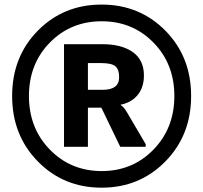

<svg xmlns="http://www.w3.org/2000/svg" viewBox="-20 -762 903 853"><path d="M33.9 -335.4Q33.9 -161.1 148.2 -44.7Q262.5 71.8 431.4 71.8Q600.1 71.8 714.6 -44.7Q829.1 -161.1 829.1 -335.4Q829.1 -510 714.6 -625.9Q600.1 -741.7 431.4 -741.7Q262.5 -741.7 148.2 -625.9Q33.9 -510 33.9 -335.4ZM108.6 -335.4Q108.6 -478.3 201.5 -572.9Q294.4 -667.5 431.9 -667.5Q568.8 -667.5 661.7 -572.9Q754.6 -478.3 754.6 -335.4Q754.6 -192.6 661.7 -97.3Q568.8 -2 431.9 -2Q294.4 -2 201.5 -97.3Q108.6 -192.6 108.6 -335.4ZM430.2 -283.7 514.2 -109.9H627.2V-121.6L544.9 -261.7Q537.6 -274.2 531.4 -281.7Q525.1 -289.3 515.1 -296.6Q564 -306.2 591.7 -340.1Q619.4 -374 619.4 -426.5Q619.4 -495.8 569.7 -530.8Q520 -565.7 434.8 -565.7H264.4V-109.9H370.6V-283.7ZM431.9 -481.7Q476.6 -481.4 493 -467.2Q509.5 -452.9 509.3 -419.4Q509.3 -389.9 490.5 -376.5Q471.7 -363 438 -363H370.6V-481.7Z"/></svg>

Font: Roboto Flex
Style: Regular
Weight: 400
Designer: Berlow after Robertson
Foundry: Google
Version: Version 3.200;gftools[0.9.32]